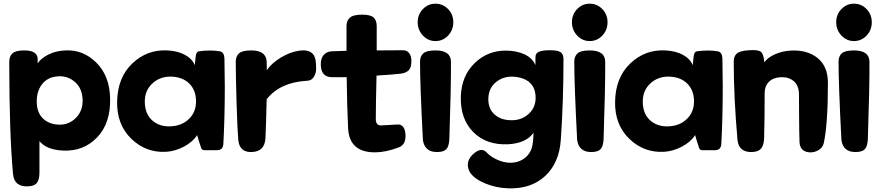

<svg xmlns="http://www.w3.org/2000/svg" viewBox="-20 -770 4772 1043"><path d="M194.3 -3.9V168Q194.3 205.1 180.7 223.1Q167 241.2 132.8 242.2Q57.6 246.1 50.8 175.8Q30.3 -44.9 30.3 -434.6Q30.3 -463.9 47.4 -480Q64.5 -496.1 112.3 -496.1Q184.6 -496.1 184.6 -448.2V-425.8Q203.1 -454.1 243.7 -474.1Q284.2 -494.1 335.9 -496.1Q431.6 -501 503.4 -429.7Q575.2 -358.4 578.1 -237.3Q582 -101.6 507.8 -23.9Q433.6 53.7 320.3 47.9Q230.5 43 194.3 -3.9ZM301.8 -92.8Q355.5 -91.8 393.1 -130.4Q430.7 -168.9 428.7 -227.5Q426.8 -290 387.7 -324.2Q348.6 -358.4 296.9 -355.5Q239.3 -352.5 208.5 -312.5Q177.7 -272.5 179.7 -212.9Q181.6 -155.3 215.3 -124.5Q249 -93.8 301.8 -92.8Z M1159.2 45.9H1090.8Q1077.1 45.9 1073.2 35.2Q1069.3 23.4 1062 1Q1054.7 -21.5 1050.8 -36.1Q1027.3 1 979.5 26.4Q931.6 51.8 881.8 54.7Q772.5 60.5 693.4 -16.1Q614.3 -92.8 616.2 -216.8Q618.2 -348.6 698.7 -425.3Q779.3 -502 889.6 -496.1Q946.3 -493.2 985.4 -471.7Q1024.4 -450.2 1038.1 -416L1043 -462.9Q1045.9 -488.3 1059.6 -491.2Q1122.1 -500 1174.8 -491.2Q1198.2 -486.3 1199.2 -451.2Q1201.2 -357.4 1201.2 -303.7Q1201.2 -132.8 1193.4 11.7Q1191.4 45.9 1159.2 45.9ZM928.7 -85.9Q979.5 -93.8 1012.7 -130.4Q1045.9 -167 1044.9 -222.7Q1043.9 -279.3 1009.8 -314.5Q975.6 -349.6 917 -353.5Q853.5 -357.4 810.1 -318.8Q766.6 -280.3 766.6 -218.8Q766.6 -147.5 812.5 -111.3Q858.4 -75.2 928.7 -85.9Z M1429.7 -232.4H1428.7Q1424.8 -72.3 1421.9 -17.6Q1417 52.7 1349.6 55.7Q1281.2 59.6 1274.4 -9.8Q1269.5 -62.5 1265.1 -210.9Q1260.7 -359.4 1260.7 -434.6Q1260.7 -463.9 1278.3 -480Q1295.9 -496.1 1344.7 -496.1Q1426.8 -496.1 1428.7 -433.6Q1428.7 -408.2 1429.2 -399.4Q1429.7 -390.6 1429.7 -388.7Q1455.1 -426.8 1505.9 -457.5Q1556.6 -488.3 1608.4 -495.1Q1682.6 -504.9 1694.3 -444.3Q1697.3 -421.9 1697.3 -396.5Q1697.3 -371.1 1684.1 -351.1Q1670.9 -331.1 1646.5 -331.1Q1502.9 -323.2 1429.7 -232.4Z M1863.3 -350.6H1784.2Q1723.6 -350.6 1722.7 -418.9Q1721.7 -452.1 1737.8 -470.7Q1753.9 -489.3 1779.3 -491.2Q1822.3 -493.2 1862.3 -494.1V-628.9Q1862.3 -657.2 1880.4 -673.8Q1898.4 -690.4 1947.3 -690.4Q1993.2 -690.4 2009.8 -674.8Q2026.4 -659.2 2026.4 -627.9V-496.1Q2079.1 -497.1 2169.9 -497.1Q2190.4 -497.1 2202.6 -481.4Q2214.8 -465.8 2214.8 -439.5Q2214.8 -402.3 2200.2 -388.2Q2185.5 -374 2159.2 -370.1Q2121.1 -365.2 2025.4 -359.4Q2021.5 -203.1 2021.5 -122.1Q2021.5 -85.9 2054.7 -88.9Q2099.6 -90.8 2141.6 -93.8Q2157.2 -94.7 2168.9 -82Q2180.7 -69.3 2182.6 -40Q2186.5 16.6 2144.5 31.2Q2075.2 57.6 2016.6 57.6Q1877.9 57.6 1871.1 -72.3Q1865.2 -186.5 1863.3 -350.6Z M2277.3 -9.8Q2261.7 -310.5 2261.7 -434.6Q2261.7 -463.9 2279.3 -480Q2296.9 -496.1 2345.7 -496.1Q2429.7 -496.1 2429.7 -433.6Q2430.7 -300.8 2420.9 -12.7Q2418.9 23.4 2405.8 39.1Q2392.6 54.7 2359.4 55.7Q2322.3 57.6 2301.8 40Q2281.2 22.5 2277.3 -9.8ZM2442.4 -649.4Q2442.4 -606.4 2414.1 -576.7Q2385.7 -546.9 2345.7 -546.9Q2305.7 -546.9 2277.3 -577.1Q2249 -607.4 2249 -649.4Q2249 -691.4 2277.3 -720.7Q2305.7 -750 2345.7 -750Q2385.7 -750 2414.1 -720.7Q2442.4 -691.4 2442.4 -649.4Z M2888.7 -416V-459Q2888.7 -479.5 2905.3 -487.8Q2921.9 -496.1 2959 -497.1Q3008.8 -498 3024.9 -486.8Q3041 -475.6 3041 -449.2Q3041 -217.8 3026.4 -9.8Q3017.6 116.2 2940.4 187Q2863.3 257.8 2739.3 252.9Q2675.8 251 2617.2 227.1Q2558.6 203.1 2533.2 167Q2503.9 113.3 2546.9 70.3Q2593.8 25.4 2624 58.6Q2649.4 85.9 2692.9 102.5Q2736.3 119.1 2775.4 112.3Q2807.6 107.4 2833.5 86.4Q2859.4 65.4 2869.1 32.2Q2877.9 0 2877.9 -48.8Q2838.9 7.8 2741.2 13.7Q2623 19.5 2551.3 -52.2Q2479.5 -124 2483.4 -247.1Q2487.3 -357.4 2557.6 -426.3Q2627.9 -495.1 2726.6 -495.1Q2786.1 -495.1 2829.6 -474.6Q2873 -454.1 2888.7 -416ZM2889.6 -235.4Q2890.6 -290 2859.4 -319.8Q2828.1 -349.6 2768.6 -353.5Q2714.8 -356.4 2674.8 -324.2Q2634.8 -292 2632.8 -236.3Q2630.9 -178.7 2668.5 -146.5Q2706.1 -114.3 2767.6 -117.2Q2817.4 -119.1 2853 -152.3Q2888.7 -185.5 2889.6 -235.4Z M3115.2 -9.8Q3099.6 -310.5 3099.6 -434.6Q3099.6 -463.9 3117.2 -480Q3134.8 -496.1 3183.6 -496.1Q3267.6 -496.1 3267.6 -433.6Q3268.6 -300.8 3258.8 -12.7Q3256.8 23.4 3243.7 39.1Q3230.5 54.7 3197.3 55.7Q3160.2 57.6 3139.6 40Q3119.1 22.5 3115.2 -9.8ZM3280.3 -649.4Q3280.3 -606.4 3252 -576.7Q3223.6 -546.9 3183.6 -546.9Q3143.6 -546.9 3115.2 -577.1Q3086.9 -607.4 3086.9 -649.4Q3086.9 -691.4 3115.2 -720.7Q3143.6 -750 3183.6 -750Q3223.6 -750 3252 -720.7Q3280.3 -691.4 3280.3 -649.4Z M3864.3 45.9H3795.9Q3782.2 45.9 3778.3 35.2Q3774.4 23.4 3767.1 1Q3759.8 -21.5 3755.9 -36.1Q3732.4 1 3684.6 26.4Q3636.7 51.8 3586.9 54.7Q3477.5 60.5 3398.4 -16.1Q3319.3 -92.8 3321.3 -216.8Q3323.2 -348.6 3403.8 -425.3Q3484.4 -502 3594.7 -496.1Q3651.4 -493.2 3690.4 -471.7Q3729.5 -450.2 3743.2 -416L3748 -462.9Q3751 -488.3 3764.6 -491.2Q3827.1 -500 3879.9 -491.2Q3903.3 -486.3 3904.3 -451.2Q3906.2 -357.4 3906.2 -303.7Q3906.2 -132.8 3898.4 11.7Q3896.5 45.9 3864.3 45.9ZM3633.8 -85.9Q3684.6 -93.8 3717.8 -130.4Q3751 -167 3750 -222.7Q3749 -279.3 3714.8 -314.5Q3680.7 -349.6 3622.1 -353.5Q3558.6 -357.4 3515.1 -318.8Q3471.7 -280.3 3471.7 -218.8Q3471.7 -147.5 3517.6 -111.3Q3563.5 -75.2 3633.8 -85.9Z M4131.8 -431.6Q4152.3 -459 4190.9 -475.6Q4229.5 -492.2 4272.5 -495.1Q4363.3 -501 4420.4 -455.6Q4477.5 -410.2 4477.5 -320.3Q4477.5 -97.7 4455.1 6.8Q4449.2 32.2 4425.8 45.9Q4402.3 59.6 4375 57.6Q4325.2 51.8 4323.2 1Q4321.3 -43.9 4320.8 -150.4Q4320.3 -256.8 4320.3 -258.8Q4319.3 -305.7 4292 -329.1Q4264.6 -352.5 4221.7 -350.6Q4179.7 -348.6 4156.7 -325.2Q4133.8 -301.8 4133.8 -264.6Q4133.8 -118.2 4130.9 -17.6Q4128.9 18.6 4115.2 36.1Q4101.6 53.7 4068.4 55.7Q3993.2 59.6 3986.3 -9.8Q3965.8 -240.2 3965.8 -435.5Q3965.8 -463.9 3982.4 -479Q3999 -494.1 4047.9 -497.1Q4099.6 -501 4114.3 -487.8Q4128.9 -474.6 4131.8 -431.6Z M4550.8 -9.8Q4535.2 -310.5 4535.2 -434.6Q4535.2 -463.9 4552.7 -480Q4570.3 -496.1 4619.1 -496.1Q4703.1 -496.1 4703.1 -433.6Q4704.1 -300.8 4694.3 -12.7Q4692.4 23.4 4679.2 39.1Q4666 54.7 4632.8 55.7Q4595.7 57.6 4575.2 40Q4554.7 22.5 4550.8 -9.8ZM4715.8 -649.4Q4715.8 -606.4 4687.5 -576.7Q4659.2 -546.9 4619.1 -546.9Q4579.1 -546.9 4550.8 -577.1Q4522.5 -607.4 4522.5 -649.4Q4522.5 -691.4 4550.8 -720.7Q4579.1 -750 4619.1 -750Q4659.2 -750 4687.5 -720.7Q4715.8 -691.4 4715.8 -649.4Z"/></svg>

Font: Gen Jyuu GothicX Heavy
Style: Bold
Weight: 900
Designer: [Source Han Sans]
Ryoko NISHIZUKA  (kana & ideographs); Paul D. Hunt (Latin, Greek & Cyrillic); Wenlong ZHANG  (bopomofo
Version: Version 1.002.20150607